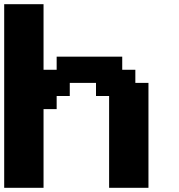

<svg xmlns="http://www.w3.org/2000/svg" viewBox="-20 -895 852 915"><path d="M500 0H687.5V-500H625V-562.5H562.5V-625H250V-562.5H187.5V-875H0V0H187.5V-375H250V-437.5H312.5V-500H437.5V-437.5H500Z"/></svg>

Font: Faithful 32x
Style: Semibold
Weight: 400
Foundry: Faithful Resource Pack
Version: Version 1.0; January 27, 2023